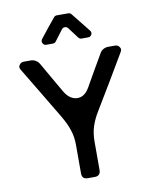

<svg xmlns="http://www.w3.org/2000/svg" viewBox="-101 -1028 886 1104"><g transform="rotate(-10 342.5 -476.5)"><path d="M462.9 -796.9H424.8Q414.1 -796.9 407.2 -805.7Q389.6 -829.1 359.4 -869.1Q352.5 -877.9 341.3 -877.9Q330.1 -877.9 323.2 -869.1Q312.5 -855.5 275.4 -805.7Q268.6 -796.9 256.8 -796.9H218.8Q205.1 -796.9 198.7 -809.6Q192.4 -822.3 201.2 -834Q246.1 -891.6 290 -944.3Q296.9 -953.1 307.6 -953.1H374Q385.7 -953.1 392.6 -944.3L480.5 -834Q490.2 -822.3 483.9 -809.6Q477.5 -796.9 462.9 -796.9ZM234.4 -372.1Q260.7 -327.1 273.4 -288.1Q287.1 -249 287.1 -198.2Q287.1 -143.6 287.1 -33.2Q287.1 -17.6 294.9 -8.8Q303.7 0 320.3 0Q334 0 362.3 0Q378.9 0 386.7 -8.8Q395.5 -17.6 395.5 -33.2Q395.5 -87.9 395.5 -198.2Q395.5 -249 408.2 -288.1Q420.9 -328.1 448.2 -372.1Q494.1 -449.2 541 -526.4Q586.9 -604.5 632.8 -681.6Q637.7 -689.5 637.7 -697.3Q637.7 -704.1 632.8 -710Q624 -723.6 608.4 -723.6Q594.7 -723.6 567.4 -723.6Q551.8 -723.6 538.1 -715.8Q524.4 -708 517.6 -694.3Q491.2 -648.4 464.8 -603.5Q439.5 -558.6 413.1 -512.7Q383.8 -461.9 339.8 -463.9Q295.9 -466.8 266.6 -517.6Q241.2 -561.5 215.8 -605.5Q190.4 -650.4 165 -694.3Q157.2 -708 143.6 -715.8Q130.9 -723.6 115.2 -723.6Q101.6 -723.6 73.2 -723.6Q58.6 -723.6 48.8 -710Q43.9 -704.1 43.9 -697.3Q43.9 -689.5 48.8 -681.6Q95.7 -604.5 141.6 -527.3Q187.5 -449.2 234.4 -372.1Z"/></g></svg>

Font: DeepSea
Style: Medium
Weight: 500
Designer: Stem
Version: Version 3.019;git-0a5106e0b